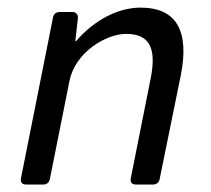

<svg xmlns="http://www.w3.org/2000/svg" viewBox="-20 -494 565 514"><path d="M356.4 -473.6C295.9 -473.6 232.4 -440.4 183.6 -383.8H181.6L188.5 -445.3C189.5 -455.1 183.6 -461.9 173.8 -461.9H139.6C130.9 -461.9 124 -457 122.1 -448.2L36.1 -16.6C34.2 -5.9 39.1 0 49.8 0H95.7C104.5 0 111.3 -4.9 113.3 -13.7L166 -277.3C181.6 -355.5 265.6 -403.3 317.4 -403.3C379.9 -403.3 400.4 -366.2 382.8 -281.2L330.1 -16.6C328.1 -5.9 333 0 343.8 0H389.6C398.4 0 405.3 -4.9 407.2 -13.7L463.9 -292C487.3 -409.2 454.1 -473.6 356.4 -473.6Z"/></svg>

Font: Ed Sans Neue
Style: Italic
Weight: 400
Italic angle: -11°
Designer: Stephen Hutchings
Version: Version 1.004;PS 001.004;hotconv 1.0.88;makeotf.lib2.5.64775